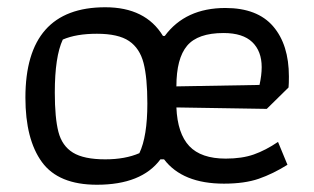

<svg xmlns="http://www.w3.org/2000/svg" viewBox="-20 -500 865 529"><path d="M50 -231Q50 -480 270 -480Q381 -480 429 -401H434Q491 -478 601 -478Q689 -478 732.5 -427.5Q776 -377 776 -289Q776 -269 775 -259L715 -200L466 -204Q469 -132 501.5 -97.5Q534 -63 602 -63Q647 -63 679.5 -74.5Q712 -86 746 -109L772 -46Q732 -21 693 -7.5Q654 6 597 6Q483 6 432 -61H422Q370 9 247 9Q141 9 95.5 -53.5Q50 -116 50 -231ZM695 -266Q701 -293 701 -315Q701 -359 675 -384Q649 -409 596 -409Q525 -409 495.5 -374Q466 -339 466 -262ZM364 -78Q386 -124 386 -215Q386 -286 375.5 -326.5Q365 -367 335.5 -387Q306 -407 247 -407Q190 -407 153 -391Q131 -344 131 -245Q131 -175 141 -136.5Q151 -98 181 -79.5Q211 -61 270 -61Q325 -61 364 -78Z"/></svg>

Font: Athiti Medium
Style: Regular
Weight: 500
Designer: CadsonDemak Team
Foundry: CadsonDemak
Version: Version 1.032